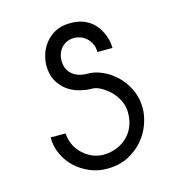

<svg xmlns="http://www.w3.org/2000/svg" viewBox="-85 -603 620 676"><g transform="rotate(-15 224.5 -264.5)"><path d="M231 -475Q216 -475 204.5 -470Q193 -465 184.5 -456Q176 -447 171.5 -434.5Q167 -422 167 -408Q167 -400 169.5 -389Q172 -378 180.5 -367Q189 -356 205 -348.5Q221 -341 248 -341Q271 -341 298 -329Q325 -317 348 -295Q371 -273 385.5 -242Q400 -211 400 -174Q400 -147 389.5 -117Q379 -87 357.5 -61Q336 -35 302.5 -17.5Q269 0 224 0Q191 0 161.5 -12.5Q132 -25 109.5 -46Q87 -67 73.5 -96Q60 -125 60 -158H115Q115 -141 122.5 -122Q130 -103 144.5 -87.5Q159 -72 179.5 -61.5Q200 -51 226 -51Q247 -51 268.5 -58.5Q290 -66 307.5 -81Q325 -96 335.5 -119Q346 -142 346 -173Q346 -196 335.5 -217Q325 -238 309.5 -253Q294 -268 277 -277Q260 -286 248 -286Q224 -286 199.5 -292.5Q175 -299 155.5 -313.5Q136 -328 123.5 -351Q111 -374 111 -407Q111 -423 117 -444Q123 -465 137 -484Q151 -503 174 -516Q197 -529 231 -529Q257 -529 276 -522Q295 -515 308.5 -503.5Q322 -492 330.5 -478Q339 -464 344 -450.5Q349 -437 350.5 -425Q352 -413 352 -406H297Q297 -423 291 -435.5Q285 -448 275.5 -457Q266 -466 254 -470.5Q242 -475 231 -475Z"/></g></svg>

Font: LuenTai2017
Style: Regular
Weight: 400
Designer: LuenTai
Foundry: Microsoft Corpration
Version: Version 1.00 November 27, 2016, initial release